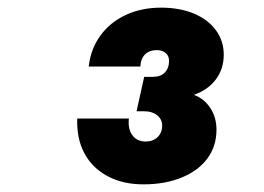

<svg xmlns="http://www.w3.org/2000/svg" viewBox="-20 -776 690 502"><path d="M182 -466H317Q314 -439 326 -422.5Q338 -406 361 -406Q380 -406 392 -417.5Q404 -429 404 -448Q404 -464 391 -474.5Q378 -485 358 -485H337L357 -575H379Q400 -575 411 -586.5Q422 -598 422 -617Q422 -630 413 -637.5Q404 -645 390 -645Q371 -645 359.5 -634Q348 -623 347 -602H212Q217 -648 242.5 -683Q268 -718 309 -737Q350 -756 401 -756Q450 -756 487 -740.5Q524 -725 544.5 -697Q565 -669 565 -633Q565 -596 544.5 -568.5Q524 -541 487 -528Q514 -518 530 -493.5Q546 -469 546 -437Q546 -394 522.5 -362Q499 -330 455.5 -312Q412 -294 355 -294Q301 -294 261 -315.5Q221 -337 200.5 -375.5Q180 -414 182 -466Z"/></svg>

Font: Azeret Mono ExtraBold
Style: Italic
Weight: 800
Italic angle: -12°
Designer: Martin Vácha
Foundry: Displaay
Version: Version 1.000; Glyphs 3.0.3, build 3074